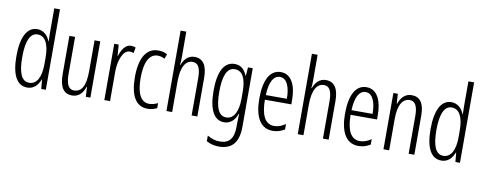

<svg xmlns="http://www.w3.org/2000/svg" viewBox="-77 -1153 4500 1787"><g transform="rotate(10 2173.0 -259.5)"><path d="M192 10C256 10 293 -35 313 -87H316L324 0H367V-760H313V-520C313 -498 314 -476 315 -449H312C294 -499 252 -542 192 -542C97 -542 43 -444 43 -262C43 -85 94 10 192 10ZM202 -37C129 -37 98 -117 98 -262C98 -413 133 -494 203 -494C275 -494 313 -422 313 -295V-233C313 -109 274 -37 202 -37Z M788 -532H734V-240C734 -103 698 -39 625 -39C575 -39 550 -84 550 -185V-532H496V-173C496 -56 531 10 616 10C682 10 718 -37 736 -92H740L745 0H788Z M1078 -541C1023 -541 992 -485 973 -427H970L962 -532H920V0H974V-279C974 -383 1012 -486 1075 -486C1089 -486 1103 -483 1112 -478L1122 -532C1107 -539 1092 -541 1078 -541Z M1330 10C1358 10 1393 2 1418 -12V-59C1390 -46 1363 -38 1336 -38C1254 -38 1217 -122 1217 -262C1217 -416 1262 -494 1339 -494C1361 -494 1383 -488 1404 -476L1421 -521C1397 -535 1369 -542 1335 -542C1223 -542 1163 -441 1163 -261C1163 -88 1217 10 1330 10Z M1561 -760H1507V0H1561V-289C1561 -430 1604 -493 1669 -493C1717 -493 1745 -455 1745 -354V0H1799V-365C1799 -482 1759 -542 1678 -542C1617 -542 1579 -496 1561 -445H1557C1560 -468 1561 -489 1561 -519Z M2058 -542C1957 -542 1906 -443 1906 -264C1906 -81 1959 10 2053 10C2113 10 2154 -31 2175 -93H2178C2176 -57 2175 -28 2175 -2V30C2175 146 2130 193 2043 193C2001 193 1966 181 1926 158V211C1961 231 1999 241 2044 241C2172 241 2229 164 2229 21V-532H2184L2178 -453H2174C2153 -506 2118 -542 2058 -542ZM2067 -494C2143 -494 2175 -419 2175 -300V-233C2175 -125 2142 -38 2065 -38C1995 -38 1960 -108 1960 -264C1960 -407 1991 -494 2067 -494Z M2494 -542C2390 -542 2338 -438 2338 -265C2338 -102 2389 10 2512 10C2554 10 2591 -2 2624 -23V-74C2587 -49 2553 -37 2517 -37C2433 -37 2392 -115 2391 -263H2641V-305C2641 -432 2599 -542 2494 -542ZM2494 -496C2563 -496 2591 -410 2591 -307H2392C2397 -435 2434 -496 2494 -496Z M2802 -760H2748V0H2802V-289C2802 -430 2845 -493 2910 -493C2958 -493 2986 -455 2986 -354V0H3040V-365C3040 -482 3000 -542 2919 -542C2858 -542 2820 -496 2802 -445H2798C2801 -468 2802 -489 2802 -519Z M3304 -542C3200 -542 3148 -438 3148 -265C3148 -102 3199 10 3322 10C3364 10 3401 -2 3434 -23V-74C3397 -49 3363 -37 3327 -37C3243 -37 3202 -115 3201 -263H3451V-305C3451 -432 3409 -542 3304 -542ZM3304 -496C3373 -496 3401 -410 3401 -307H3202C3207 -435 3244 -496 3304 -496Z M3730 -542C3667 -542 3628 -496 3610 -440H3606L3600 -532H3558V0H3612V-295C3612 -431 3654 -494 3721 -494C3770 -494 3796 -452 3796 -357V0H3850V-370C3850 -488 3808 -542 3730 -542Z M4106 10C4170 10 4207 -35 4227 -87H4230L4238 0H4281V-760H4227V-520C4227 -498 4228 -476 4229 -449H4226C4208 -499 4166 -542 4106 -542C4011 -542 3957 -444 3957 -262C3957 -85 4008 10 4106 10ZM4116 -37C4043 -37 4012 -117 4012 -262C4012 -413 4047 -494 4117 -494C4189 -494 4227 -422 4227 -295V-233C4227 -109 4188 -37 4116 -37Z"/></g></svg>

Font: Noto Sans Display Condensed Light
Style: Regular
Weight: 300
Width: 3
Designer: Monotype Design Team
Foundry: Monotype Imaging Inc.
Version: Version 1.900